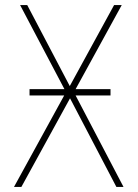

<svg xmlns="http://www.w3.org/2000/svg" viewBox="-20 -734 540 754"><path d="M255 -348 437 0H465L277 -359H414V-384H277L458 -714H428L254 -396L87 -714H59L233 -384H96V-359H232L35 0H64Z"/></svg>

Font: Noto Sans Mono UI Condensed Thin
Style: Regular
Weight: 250
Width: 3
Designer: Monotype Design team
Foundry: Monotype Imaging Inc.
Version: 1.000